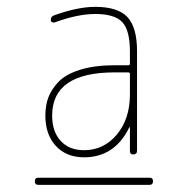

<svg xmlns="http://www.w3.org/2000/svg" viewBox="-20 -756 540 552"><path d="M353.5 -484.4V-543Q353.5 -547.9 348.6 -547.9H309.6Q129.9 -547.9 129.9 -423.8Q129.9 -377.9 154.3 -351.1Q178.7 -324.2 221.7 -324.2Q278.3 -324.2 315.9 -369.1Q353.5 -414.1 353.5 -484.4ZM348.6 -568.4Q353.5 -568.4 353.5 -573.2V-608.4Q353.5 -668.9 331.5 -692.4Q309.6 -715.8 253.9 -715.8Q203.1 -715.8 136.7 -691.4Q132.8 -690.4 129.4 -692.4Q126 -694.3 126 -698.2Q126 -709 135.7 -711.9Q203.1 -736.3 253.9 -736.3Q319.3 -736.3 346.7 -706.5Q374 -676.8 374 -608.4V-322.3Q374 -312.5 363.8 -312Q353.5 -311.5 353.5 -322.3V-389.6L352.5 -390.6Q351.6 -390.6 351.6 -389.6Q309.6 -303.7 221.7 -303.7Q170.9 -303.7 140.6 -336.4Q110.4 -369.1 110.4 -423.8Q110.4 -452.1 118.7 -475.1Q127 -498 147.5 -520Q168 -542 209.5 -555.2Q251 -568.4 309.6 -568.4ZM89.8 -224.6Q80.1 -224.6 80.1 -234.9Q80.1 -245.1 89.8 -245.1H410.2Q419.9 -245.1 419.9 -234.9Q419.9 -224.6 410.2 -224.6Z"/></svg>

Font: Rounded-X Mgen+ 2m thin
Style: Regular
Weight: 100
Designer: [Source Han Sans]
Ryoko NISHIZUKA  (kana & ideographs); Paul D. Hunt (Latin, Greek & Cyrillic); Wenlong ZHANG  (bopomofo
Version: Version 1.059.20150602